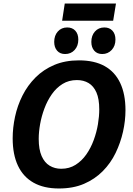

<svg xmlns="http://www.w3.org/2000/svg" viewBox="-20 -1059 757 1091"><path d="M315 12Q229 12 170.5 -21Q112 -54 82 -117.5Q52 -181 52 -273Q52 -333 65.5 -396Q79 -459 108 -516.5Q137 -574 182 -619Q227 -664 288.5 -690Q350 -716 429 -716Q516 -716 574.5 -683.5Q633 -651 663 -587.5Q693 -524 693 -433Q693 -373 679 -310.5Q665 -248 637 -190Q609 -132 564 -86.5Q519 -41 457.5 -14.5Q396 12 315 12ZM328 -100Q374 -100 409.5 -122.5Q445 -145 470.5 -181.5Q496 -218 512.5 -263Q529 -308 536.5 -353Q544 -398 544 -437Q544 -497 528 -533.5Q512 -570 483.5 -587Q455 -604 417 -604Q371 -604 335.5 -582Q300 -560 274.5 -523.5Q249 -487 232.5 -443Q216 -399 208 -354Q200 -309 200 -270Q200 -210 216.5 -172.5Q233 -135 262 -117.5Q291 -100 328 -100ZM561 -752Q532 -752 515.5 -771Q499 -790 499 -821Q499 -857 519.5 -880Q540 -903 573 -903Q602 -903 619 -884.5Q636 -866 636 -834Q636 -798 614.5 -775Q593 -752 561 -752ZM350 -752Q321 -752 304.5 -771Q288 -790 288 -821Q288 -857 308.5 -880Q329 -903 362 -903Q391 -903 408 -884.5Q425 -866 425 -834Q425 -798 404 -775Q383 -752 350 -752ZM333 -941 348 -1039H639L623 -941Z"/></svg>

Font: Bitter Thin
Style: Bold Italic
Weight: 700
Italic angle: -9°
Version: Version 3.021